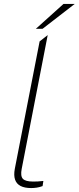

<svg xmlns="http://www.w3.org/2000/svg" viewBox="-20 -948 399 974"><path d="M196 -4Q180 2 165.5 4Q151 6 138 6Q105 6 84.5 -4.5Q64 -15 56.5 -36.5Q49 -58 55 -91L181 -738L222 -770L90 -91Q83 -55 96 -41Q109 -27 148 -27Q159 -27 171.5 -27.5Q184 -28 200 -30ZM162 -802 302 -928H359L196 -802Z"/></svg>

Font: REM Thin
Style: Italic
Weight: 250
Italic angle: -11°
Designer: Octavio Pardo
Foundry: Ashler Design
Version: Version 1.005;gftools[0.9.28]